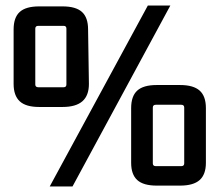

<svg xmlns="http://www.w3.org/2000/svg" viewBox="-20 -663 789 691"><path d="M29 -361V-557Q29 -600 51 -620Q73 -640 121 -640H205Q253 -640 275 -620Q297 -600 297 -557L300 -361Q300 -319 276.5 -298.5Q253 -278 205 -278H121Q73 -278 51 -298.5Q29 -319 29 -361ZM209 -570H118Q107 -570 107 -560V-359Q107 -349 118 -349H209Q219 -349 219 -359V-560Q219 -570 209 -570ZM452 -77V-274Q452 -317 474 -337Q496 -357 544 -357H628Q676 -357 698.5 -337Q721 -317 721 -274V-77Q721 -35 698.5 -15Q676 5 628 5H544Q496 5 474 -15Q452 -35 452 -77ZM632 -286H541Q530 -286 530 -276V-75Q530 -65 541 -65H632Q643 -65 643 -75V-276Q643 -286 632 -286ZM512 -643H593L241 8H159Z"/></svg>

Font: Gemunu Libre ExtraLight SemiBold
Style: Regular
Weight: 600
Version: Version 1.100